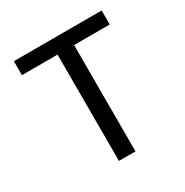

<svg xmlns="http://www.w3.org/2000/svg" viewBox="-150 -760 850 882"><g transform="rotate(-30 275.0 -319.0)"><path d="M507.8 -564V-638.2H42V-564H231V0H318.8V-564Z"/></g></svg>

Font: CodeNewRoman Nerd Font Mono
Style: Regular
Weight: 400
Monospace: yes
Designer: Sam Radian
Foundry: Code New Roman
Version: Version 2.00 November 29, 2014;Nerd Fonts 3.2.1